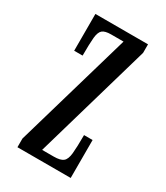

<svg xmlns="http://www.w3.org/2000/svg" viewBox="-139 -587 563 651"><g transform="rotate(30 142.5 -262.0)"><path d="M37 0V-34L169.5 -490H121Q97.5 -490 87.5 -481.8Q77.5 -473.5 75.2 -449.8Q73 -426 73 -379.5H40V-523.5H246V-490L114 -34H159.5Q185.5 -34 196.2 -42.8Q207 -51.5 209.5 -76.2Q212 -101 212 -148.5H245.5V0Z"/></g></svg>

Font: Imbue Thin 10pt
Style: Regular
Weight: 400
Version: Version 1.102